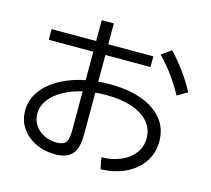

<svg xmlns="http://www.w3.org/2000/svg" viewBox="-117 -947 1234 1125"><g transform="rotate(15 500.0 -385.0)"><path d="M571 -31.4Q640 -33.7 690.8 -56.4Q741.6 -79 769.9 -118Q798.3 -157 798.3 -207.3Q798.3 -264 762.6 -305.5Q727 -347 661.5 -369.3Q596 -391.6 505 -391.6Q428 -391.6 361.9 -375.8Q295.7 -360 246.2 -331.5Q196.7 -303 169.2 -264.8Q141.7 -226.7 141.7 -182.3Q141.7 -144 161.7 -113.5Q181.7 -83 216.4 -65Q251 -47 294.3 -47Q334.7 -47 349.8 -66.7Q365 -86.4 365 -140.3V-808.3H438.4V-135Q438.4 -52.3 406.9 -15.3Q375.4 21.7 303 21.7Q236 21.7 182.7 -4.8Q129.3 -31.3 98.8 -77.2Q68.3 -123 68.3 -181Q68.3 -241 101.3 -291.7Q134.3 -342.3 193.8 -379.7Q253.3 -417 333.8 -437.7Q414.3 -458.3 508.3 -458.3Q621.7 -458.3 703.7 -428.2Q785.7 -398 830.3 -342.3Q875 -286.7 875 -209.3Q875 -139.3 838.5 -84.3Q802 -29.3 736.7 2.5Q671.3 34.4 584.3 37.4ZM95 -617V-681.7H712V-617ZM902.6 -495Q871.6 -552 834 -604.1Q796.3 -656.3 750.3 -703L809 -745Q855 -696 893 -644.3Q931 -592.7 964 -531Z"/></g></svg>

Font: M PLUS 1 Thin
Style: Regular
Weight: 100
Designer: Coji Morishita
Foundry: UNDERFOREST DESIGN
Version: Version 1.001